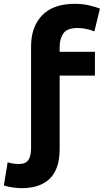

<svg xmlns="http://www.w3.org/2000/svg" viewBox="-92 -796 541 1001"><path d="M21 185Q7 185 -20.5 182Q-48 179 -72 171L-52 50Q-26 59 7 59Q42 59 56 38Q70 17 70 -23V-554Q70 -656 127.5 -716Q185 -776 298 -776Q340 -776 375 -767.5Q410 -759 429 -751L400 -632Q380 -641 356.5 -645.5Q333 -650 313 -650Q258 -650 238.5 -622Q219 -594 219 -552V-526H403V-402H219V-19Q219 85 168 135Q117 185 21 185Z"/></svg>

Font: Ubuntu Sans ExtraBold
Style: Regular
Weight: 800
Designer: Dalton Maag Ltd
Foundry: Dalton Maag Ltd
Version: Version 1.006; ttfautohint (v1.8.4.7-5d5b)